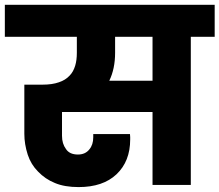

<svg xmlns="http://www.w3.org/2000/svg" viewBox="-37 -760 902 789"><path d="M436 -543Q436 -477.5 412.1 -428.2H589.8V-608.9H436ZM-17.1 -608.9V-740.2H845.2V-608.9H747.1V0H589.8V-299.8H217.8V-202.1Q217.8 -169.4 233.9 -147.9Q248.5 -125 283.2 -125Q313.5 -125 330.1 -146Q346.2 -165 346.2 -195.8V-209H497.1Q498 -204.1 498 -196.8V-187Q498 -97.2 441.9 -43.9Q386.2 8.8 286.1 8.8Q228.5 8.8 189 -7.8Q148.9 -23.9 119.1 -55.2Q90.3 -84 77.1 -124Q63 -167.5 63 -210V-412.1H137.2Q177.7 -412.1 205.1 -421.9Q231.9 -430.7 249 -449.2Q264.2 -464.4 272 -490.2Q278.8 -512.7 278.8 -543V-608.9Z"/></svg>

Font: PoppinsZ
Style: Bold
Weight: 700
Designer: Ninad Kale (Devanagari), Jonny Pinhorn (Latin)
Foundry: Indian Type Foundry
Version: Version 3.002;FEAKit 1.0